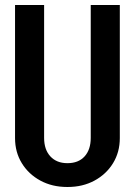

<svg xmlns="http://www.w3.org/2000/svg" viewBox="-20 -730 538 766"><path d="M342 -710H458V-179Q458 -123 431 -79Q404 -35 357 -9.5Q310 16 250 16H249H248Q188 16 141 -9.5Q94 -35 67 -79Q40 -123 40 -179V-710H156V-180Q156 -133 181 -106Q206 -79 249 -79Q293 -79 317.5 -106Q342 -133 342 -180Z"/></svg>

Font: Akshar Medium
Style: Regular
Weight: 500
Designer: Tall Chai
Foundry: Tall Chai
Version: Version 1.000